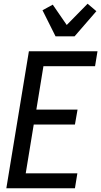

<svg xmlns="http://www.w3.org/2000/svg" viewBox="-20 -1010 543 1030"><path d="M14 0 135 -735H503L490 -655H213L175 -422H396L382 -342H161L118 -80H395L382 0ZM278 -815 208 -955 263 -985 338 -876 450 -990 497 -950 380 -815Z"/></svg>

Font: Iosevka Term Curly Medium
Style: Italic
Weight: 500
Italic angle: -9°
Designer: Belleve Invis
Foundry: Belleve Invis
Version: Version 32.3.0